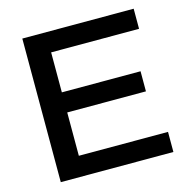

<svg xmlns="http://www.w3.org/2000/svg" viewBox="-102 -786 878 886"><g transform="rotate(-15 337.0 -343.0)"><path d="M81 0V-686H613V-590H193V-399H569V-303H193V-96H619V0Z"/></g></svg>

Font: Archivo SemiBold Medium
Style: Regular
Weight: 500
Version: Version 2.001